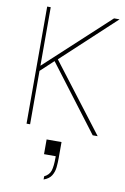

<svg xmlns="http://www.w3.org/2000/svg" viewBox="-102 -719 696 1066"><g transform="rotate(10 246.0 -185.5)"><path d="M75 0V-660H95V-330L452 -660H483L184 -382L476 0H448L168 -369L95 -301V0ZM222 289V271Q250 257 258 232Q266 207 266 158V150H200V67H284V158Q284 182 281.5 208.5Q279 235 266 256.5Q253 278 222 289Z"/></g></svg>

Font: Lil Grotesk Thin
Style: Regular
Weight: 100
Designer: Bastien Sozeau
Foundry: NBR — Bastien Sozeau
Version: Version 3.003; ttfautohint (v1.8.4.7-5d5b);gftools[0.9.33]